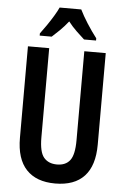

<svg xmlns="http://www.w3.org/2000/svg" viewBox="-62 -981 677 1035"><g transform="rotate(5 276.5 -463.5)"><path d="M487 -219Q487 -105 433.5 -47.5Q380 10 276 10Q174 10 120 -47.5Q66 -105 66 -219V-714H181V-231Q181 -152 206 -122.5Q231 -93 277 -93Q324 -93 347.5 -123.5Q371 -154 371 -232V-714H487ZM335 -937Q351 -904 376.5 -864Q402 -824 429 -789V-777H364Q345 -794 321 -817Q297 -840 276 -867Q254 -839 230 -815.5Q206 -792 189 -777H124V-789Q140 -810 158.5 -837Q177 -864 193 -890.5Q209 -917 218 -937Z"/></g></svg>

Font: Noto Sans Telugu ExtraCondensed SemiBold
Style: Regular
Weight: 600
Width: 2
Designer: Jelle Bosma - Monotype Design Team
Foundry: Monotype Imaging Inc.
Version: Version 2.005; ttfautohint (v1.8.4.7-5d5b)